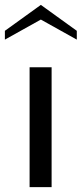

<svg xmlns="http://www.w3.org/2000/svg" viewBox="-60 -765 334 785"><path d="M151 0H61V-490H151ZM254 -603 107 -685 -40 -603V-639L107 -745L254 -639Z"/></svg>

Font: Cabin
Style: Regular
Weight: 400
Designer: Pablo Impallari
Foundry: Pablo Impallari
Version: Version 1.007